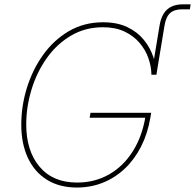

<svg xmlns="http://www.w3.org/2000/svg" viewBox="-20 -838 882 868"><path d="M664.6 -500 701.2 -721.7Q706.5 -754.9 720 -776.4Q733.4 -797.9 755.1 -808.1Q776.9 -818.4 806.6 -818.4Q813.5 -818.4 823.5 -818.4Q833.5 -818.4 841.8 -818.4L838.4 -795.9Q829.1 -795.9 819.3 -795.9Q809.6 -795.9 803.2 -795.9Q768.1 -795.9 749 -778.8Q730 -761.7 723.6 -721.7L687 -500ZM327.6 9.8Q248.5 9.8 192.1 -25.4Q135.7 -60.5 106 -124.5Q76.2 -188.5 76.2 -274.4Q76.2 -358.9 101.6 -440.9Q127 -522.9 175 -590.1Q223.1 -657.2 291.5 -697.3Q359.9 -737.3 446.3 -737.3Q510.3 -737.3 555.9 -715.3Q601.6 -693.4 630.4 -657.7Q659.2 -622.1 673.1 -580.6Q687 -539.1 687 -500H664.6Q664.1 -537.1 650.9 -575Q637.7 -612.8 610.6 -644.5Q583.5 -676.3 542.5 -695.6Q501.5 -714.8 445.8 -714.8Q364.7 -714.8 300.3 -676.5Q235.8 -638.2 190.9 -574.5Q146 -510.7 122.3 -432.6Q98.6 -354.5 98.6 -275.4Q98.6 -156.2 158.7 -84.5Q218.8 -12.7 328.6 -12.7Q408.2 -12.7 472.7 -49.3Q537.1 -85.9 579.8 -153.1Q622.6 -220.2 637.7 -311.5L647 -305.7H385.3L389.2 -328.1H663.6L659.7 -305.7Q647.5 -233.9 617.9 -175.8Q588.4 -117.7 544.7 -76.2Q501 -34.7 446 -12.5Q391.1 9.8 327.6 9.8Z"/></svg>

Font: Inter 16pt Thin
Style: Italic
Weight: 250
Italic angle: -9.3988°
Version: Version 4.001;git-66647c0bb